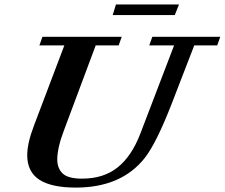

<svg xmlns="http://www.w3.org/2000/svg" viewBox="-20 -828 1008 861"><path d="M485.4 -760.3 500 -808.1H782.7L763.7 -760.3ZM319.8 13.2Q210.4 13.2 156.2 -22.2Q102.1 -57.6 102.1 -132.3Q102.1 -186 132.8 -266.1L268.6 -624.5H156.7L170.4 -663.1H525.9L512.2 -624.5H409.2L267.6 -245.6Q236.8 -165 236.8 -113.3Q236.8 -73.2 261 -50Q285.2 -26.9 348.1 -26.9Q444.3 -26.9 507.6 -77.4Q570.8 -127.9 609.4 -229L760.7 -624.5H649.4L663.1 -663.1H967.8L954.1 -624.5H851.1L749 -360.4Q681.6 -187.5 629.9 -120.6Q524.9 13.2 319.8 13.2Z"/></svg>

Font: Elstob 8pt
Style: Bold Italic
Weight: 700
Italic angle: -20°
Designer: Peter S. Baker
Version: Version 1.015